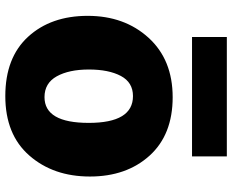

<svg xmlns="http://www.w3.org/2000/svg" viewBox="-96 -739 879 727"><g transform="rotate(90 343.5 -375.5)"><path d="M119.1 -42.5Q40 -128.9 40 -268.1Q40 -407.2 123 -498.5Q206.1 -589.8 348.1 -589.8Q490.2 -589.8 569.3 -502.4Q648.4 -415 648.4 -276.4Q648.4 -137.7 568.8 -46.9Q489.3 43.9 343.8 43.9Q198.2 43.9 119.1 -42.5ZM120.1 -663.1V-794.9H572.3V-663.1ZM347.7 -104.5Q445.3 -104.5 445.3 -272Q445.3 -439.5 343.8 -439.5Q292 -439.5 267.6 -393.6Q243.2 -347.7 243.2 -272.5Q243.2 -197.3 269 -150.9Q294.9 -104.5 347.7 -104.5Z"/></g></svg>

Font: GenEi M Gothic v2 Black
Style: Regular
Weight: 900
Version: Version 2.0